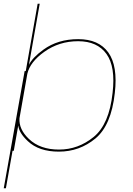

<svg xmlns="http://www.w3.org/2000/svg" viewBox="-48 -805 710 1025"><path d="M-28 200 83.5 -425.5H89.5L153 -785H164L106.5 -459Q125.5 -498 184.5 -540.5Q261.5 -596 369.5 -596Q479 -596 530.2 -524.8Q581.5 -453.5 565 -309Q546 -135.5 461.2 -65.5Q376.5 4.5 266.5 4.5Q159.5 4.5 100.5 -51.5Q53.5 -95.5 49.5 -135L47 -121.5L25.5 0H19L-16.5 200ZM56 -173.5Q52 -115 106 -63.5Q165.5 -6.5 267 -6.5Q369.5 -6.5 452.2 -74Q535 -141.5 553 -309Q569.5 -448.5 520.5 -516.8Q471.5 -585 369 -585Q267.5 -585 188 -528Q112.5 -474 98 -411.5Z"/></svg>

Font: Anybody ExtraExpanded Thin
Style: Italic
Weight: 100
Width: 8
Italic angle: -10°
Designer: Tyler Finck
Foundry: Etcetera Type Company
Version: Version 1.010; ttfautohint (v1.8.3) -l 8 -r 50 -G 200 -x 14 